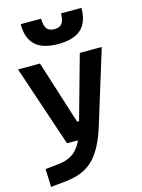

<svg xmlns="http://www.w3.org/2000/svg" viewBox="-146 -866 878 1183"><g transform="rotate(-15 293.0 -274.5)"><path d="M28.3 234.4 23.4 119.6 112.8 109.9Q158.7 104.5 191.4 85.4Q224.1 66.4 247.3 28.6Q270.5 -9.3 287.6 -70.3L412.6 -517.6H552.7L407.2 -45.9Q377.9 47.4 339.8 104.2Q301.8 161.1 249.5 189.2Q197.3 217.3 124.5 224.6ZM192.4 0 18.6 -517.6H158.7L287.1 -112.3H310.5V0ZM300.1 -604.5Q200.2 -604.5 153.3 -648.7Q106.4 -692.9 106.4 -782.7H236.8Q236.8 -739.3 251.5 -719.2Q266.1 -699.2 300.4 -699.2Q335.4 -699.2 349.6 -719.5Q363.8 -739.7 363.8 -782.7H494.1Q494.1 -692.4 446.8 -648.4Q399.4 -604.5 300.1 -604.5Z"/></g></svg>

Font: Cascadia Mono
Style: Regular
Weight: 400
Monospace: yes
Designer: Aaron Bell
Foundry: Saja Typeworks
Version: Version 2404.023